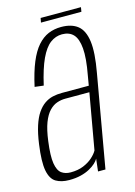

<svg xmlns="http://www.w3.org/2000/svg" viewBox="-104 -714 543 775"><g transform="rotate(-15 167.0 -327.0)"><path d="M88 3.5Q115 3.5 136.2 -1.8Q157.5 -7 173.5 -15.8Q189.5 -24.5 199.8 -34Q210 -43.5 214.5 -52L208.5 0H239.5L307 -385Q322 -467 315.8 -514.2Q309.5 -561.5 284 -581.8Q258.5 -602 215 -602Q186 -602 161.5 -591.8Q137 -581.5 116.2 -558Q95.5 -534.5 79 -494.8Q62.5 -455 49.5 -396L86.5 -391.5Q102 -459.5 120.5 -499Q139 -538.5 161.5 -555.5Q184 -572.5 211 -572.5Q241 -572.5 258 -554.5Q275 -536.5 278.5 -495.5Q282 -454.5 269 -385L262 -344H149.5Q129.5 -344 111 -339.8Q92.5 -335.5 76.2 -324.2Q60 -313 46.5 -293.2Q33 -273.5 23 -242.5Q13 -211.5 7 -168Q-3 -96 4 -59.2Q11 -22.5 33 -9.5Q55 3.5 88 3.5ZM101.5 -25Q79 -25 63.5 -36.2Q48 -47.5 43 -78.8Q38 -110 46 -170Q52 -216.5 63.2 -245.8Q74.5 -275 89.8 -290.8Q105 -306.5 122 -312.2Q139 -318 156.5 -318H257.5L216.5 -85.5Q209.5 -72.5 193.8 -58.2Q178 -44 155 -34.5Q132 -25 101.5 -25ZM141.5 -640H310.5L313.5 -658.5H145Z"/></g></svg>

Font: Anybody Condensed ExtraLight
Style: Italic
Weight: 250
Width: 3
Italic angle: -10°
Version: Version 1.113;gftools[0.9.25]